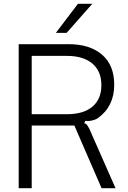

<svg xmlns="http://www.w3.org/2000/svg" viewBox="-20 -997 679 1017"><path d="M79 0V-763H343Q456 -763 520.5 -707.5Q585 -652 585 -548Q585 -433 498 -371Q490 -365 474.5 -360.5Q459 -356 445 -356Q436 -356 432 -357L426 -344Q435 -343 441 -335Q447 -327 454 -313L592 0H518L374 -332H148V0ZM334 -392Q422 -392 469.5 -432Q517 -472 517 -546Q517 -620 469 -660.5Q421 -701 334 -701H148V-392ZM333 -823H276L393 -977H469Z"/></svg>

Font: Open Sauce Sans Light
Style: Regular
Weight: 300
Designer: Alfredo Marco Pradil
Foundry: Creative Sauce Fz LLC
Version: Version 1.477